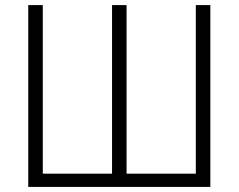

<svg xmlns="http://www.w3.org/2000/svg" viewBox="-20 -734 937 754"><path d="M91 0H806V-714H749V-52H477V-714H420V-52H148V-714H91Z"/></svg>

Font: Noto Sans SemiCondensed Light
Style: Regular
Weight: 300
Width: 4
Designer: Monotype Design Team
Foundry: Monotype Imaging Inc.
Version: Version 2.013